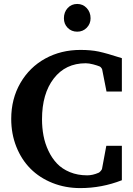

<svg xmlns="http://www.w3.org/2000/svg" viewBox="-20 -941 676 977"><path d="M600.1 -23.9Q498 16.1 388.2 16.1Q312.5 16.1 247.1 -10Q181.6 -36.1 135.5 -82.3Q89.4 -128.4 63.2 -194.1Q37.1 -259.8 37.1 -335.9Q37.1 -438 83.7 -518.6Q130.4 -599.1 210.4 -643.1Q290.5 -687 389.2 -687Q442.4 -687 482.7 -678.5Q522.9 -669.9 600.1 -645V-475.1H522L500 -586.9Q500 -589.4 495.8 -595.2Q491.7 -601.1 486.8 -603Q475.1 -607.9 453.9 -613.5Q432.6 -619.1 416 -619.1Q313.5 -619.1 253.7 -541.7Q193.8 -464.4 193.8 -334Q193.8 -290.5 201.4 -250.5Q209 -210.4 226.6 -173.3Q244.1 -136.2 270 -108.9Q295.9 -81.5 335.4 -65.2Q375 -48.8 423.8 -48.8Q451.7 -48.8 481.9 -62Q485.8 -63.5 491.7 -70.1Q497.6 -76.7 499 -81.1L521 -199.2H600.1ZM440.9 -848.1Q440.9 -819.8 421.4 -799.8Q401.9 -779.8 373 -779.8Q343.8 -779.8 324.5 -799.3Q305.2 -818.8 305.2 -848.1Q305.2 -878.9 324.2 -899.9Q343.3 -920.9 373 -920.9Q401.9 -920.9 421.4 -899.9Q440.9 -878.9 440.9 -848.1Z"/></svg>

Font: Veleka
Style: Bold
Weight: 700
Designer: Stefan Peev, Context Ltd, 2016; SIL International, 1997-2014.
Foundry: Stefan Peev, Context Ltd, 2016
Version: Version 1.000